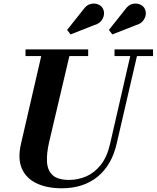

<svg xmlns="http://www.w3.org/2000/svg" viewBox="-20 -1022 862 1057"><path d="M729.5 -884 598.5 -832.5 579.5 -857 669.5 -970.5Q685.5 -993.5 706.5 -999.5Q727.5 -1005.5 746 -999.2Q764.5 -993 774 -979Q784.5 -963 782.5 -943.2Q780.5 -923.5 767 -907Q753.5 -890.5 729.5 -884ZM499.5 -884 368.5 -832.5 349.5 -857 439.5 -970.5Q455.5 -993.5 476.5 -999.5Q497.5 -1005.5 516 -999.2Q534.5 -993 544 -979Q554.5 -963 552.5 -943.2Q550.5 -923.5 537 -907Q523.5 -890.5 499.5 -884ZM120.5 -750H465.5V-713.5H362L250.5 -240Q236 -177.5 238.8 -130.5Q241.5 -83.5 270 -57.5Q298.5 -31.5 360.5 -31.5Q410 -31.5 455.2 -51.2Q500.5 -71 535 -114.5Q569.5 -158 586 -230L697 -713.5H610.5V-750H822.5V-713.5H734L622 -230Q595 -112.5 517 -49Q439 14.5 320.5 14.5Q239 14.5 181.8 -12.5Q124.5 -39.5 100.5 -93.8Q76.5 -148 95.5 -230L207 -713.5H120.5Z"/></svg>

Font: Bodoni* 06pt
Style: Bold Italic
Weight: 700
Italic angle: -13°
Version: Version 2.3